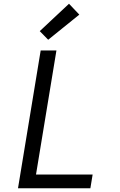

<svg xmlns="http://www.w3.org/2000/svg" viewBox="-20 -1004 640 1024"><path d="M76 0 197 -735H281L172 -73H474L462 0ZM237 -792 192 -838 348 -984 403 -926Z"/></svg>

Font: Iosevka Extended Oblique
Style: Regular
Weight: 400
Width: 7
Italic angle: -9°
Monospace: yes
Designer: Belleve Invis
Foundry: Belleve Invis
Version: Version 32.0.1; ttfautohint (v1.8.4)